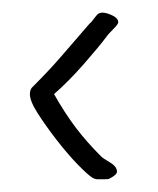

<svg xmlns="http://www.w3.org/2000/svg" viewBox="-20 -312 249 302"><path d="M136 -291Q142 -294 154 -289Q166 -284 166 -277Q166 -274 158 -266Q150 -258 148 -255Q137 -240 112.5 -212Q88 -184 65 -164Q82 -134 99 -111.5Q116 -89 139 -66Q142 -63 153 -56.5Q164 -50 164 -42Q164 -37 152 -31Q151 -30 143.5 -30Q136 -30 134 -30Q130 -30 126 -32Q118 -37 102 -53.5Q86 -70 69 -92Q52 -114 39.5 -133.5Q27 -153 27 -164Q27 -172 32 -176Q58 -202 76.5 -223.5Q95 -245 121 -275Q123 -276 128.5 -283.5Q134 -291 136 -291Z"/></svg>

Font: Ingrid Darling
Style: Regular
Weight: 400
Designer: Robert E. Leuschke
Foundry: Robert E. Leuschke
Version: Version 1.010; ttfautohint (v1.8.3)